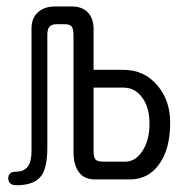

<svg xmlns="http://www.w3.org/2000/svg" viewBox="-20 -542 540 580"><path d="M262.7 -277.3H353.5Q386.7 -277.3 408.2 -249Q431.6 -218.8 431.6 -168Q431.6 -118.2 410.2 -85.9Q389.6 -53.7 358.4 -53.7H295.9Q275.4 -53.7 270.5 -58.6Q262.7 -64.5 262.7 -85ZM202.1 -83Q202.1 -42 218.8 -21.5Q234.4 0 267.6 0H372.1Q427.7 0 460 -44.9Q494.1 -90.8 494.1 -171.9Q494.1 -238.3 456.1 -283.2Q416 -331.1 352.5 -331.1H262.7V-454.1Q262.7 -487.3 244.1 -505.9Q226.6 -522.5 196.3 -522.5H146.5Q114.3 -522.5 94.7 -504.9Q75.2 -487.3 75.2 -456.1V-85.9Q75.2 -53.7 63.5 -38.1Q51.8 -23.4 28.3 -23.4Q4.9 -23.4 4.9 -2.9Q5.9 17.6 29.3 17.6Q84 17.6 104.5 -10.7Q123 -35.2 123 -96.7V-437.5Q123 -454.1 129.9 -461.9Q136.7 -468.8 150.4 -468.8H177.7Q191.4 -468.8 197.3 -460.9Q202.1 -453.1 202.1 -432.6Z"/></svg>

Font: GulimChe
Style: Regular
Weight: 400
Monospace: yes
Version: Version 2.21